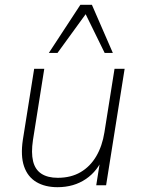

<svg xmlns="http://www.w3.org/2000/svg" viewBox="-20 -770 585 798"><path d="M219 8Q167 8 131 -13.5Q95 -35 80 -78.5Q65 -122 75 -189L122 -484H164L117 -188Q109 -135 117.5 -100Q126 -65 152 -48Q178 -31 220 -31Q275 -31 315 -54.5Q355 -78 380 -120.5Q405 -163 414 -220L456 -484H498L421 0H380L399 -120H410Q387 -60 337 -26Q287 8 219 8ZM183 -550 314 -750H362L449 -550H415L336 -711L219 -550Z"/></svg>

Font: Nunito Sans 12pt ExtraLight 12pt ExtraLight
Style: Italic
Weight: 250
Italic angle: -9°
Version: Version 3.101;gftools[0.9.27]